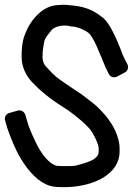

<svg xmlns="http://www.w3.org/2000/svg" viewBox="-43 -753 547 790"><path d="M246 -645C248 -644 250 -644 252 -644C277 -644 318 -624 327 -612C339 -596 351 -574 363 -543C367 -533 371 -525 374 -518C378 -510 385 -489 392 -474L405 -448C412 -435 427 -432 439 -438L471 -455C482 -461 488 -476 481 -489L468 -514C467 -516 460 -531 451 -556C441 -582 431 -604 421 -623L411 -641C400 -661 387 -677 370 -688C364 -692 359 -696 354 -699C328 -716 297 -726 260 -730C240 -732 226 -735 192 -732C164 -730 137 -717 115 -696C90 -672 73 -648 56 -602C49 -581 46 -555 46 -521C46 -480 61 -445 89 -415C119 -383 160 -348 213 -315C231 -304 248 -292 263 -280C288 -259 297 -254 324 -225C341 -207 363 -158 363 -144V-129C363 -119 360 -111 346 -100C336 -92 308 -81 266 -71C259 -69 197 -69 189 -71C168 -77 142 -99 115 -146C110 -155 106 -164 102 -172C88 -203 76 -225 66 -264L61 -281C57 -293 44 -302 30 -298L-5 -288C-19 -284 -26 -270 -22 -257L-17 -240C-15 -232 -12 -222 -8 -212C2 -185 19 -140 41 -103C77 -43 117 -2 164 12C181 17 201 17 227 17C344 15 449 -37 449 -129V-145C449 -152 448 -159 447 -166C439 -204 426 -231 402 -264C389 -281 379 -291 366 -305C349 -323 331 -335 316 -347C284 -373 271 -378 221 -413C192 -433 184 -438 152 -473C140 -485 132 -496 132 -521C132 -532 133 -542 134 -552C141 -597 139 -591 170 -630C179 -641 212 -654 246 -645Z"/></svg>

Font: Reckless Catfish
Style: Heavy
Weight: 400
Foundry: Cannot Into Space Fonts
Version: Version 0.2894